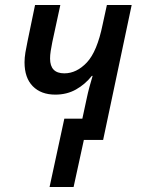

<svg xmlns="http://www.w3.org/2000/svg" viewBox="-20 -559 563 767"><path d="M178 188 237 -85H309L326 -164Q331 -188 337 -210.5Q343 -233 350 -256H347Q320 -222 283.5 -201.5Q247 -181 201 -181Q144 -181 111 -214.5Q78 -248 78 -310Q78 -328 81.5 -349.5Q85 -371 90 -394L120 -539H221L189 -391Q185 -371 182.5 -355Q180 -339 180 -325Q180 -266 237 -266Q286 -266 327 -309.5Q368 -353 390 -461L407 -539H506L392 0H315L274 188Z"/></svg>

Font: Noto Sans SemiCondensed Medium
Style: Italic
Weight: 500
Width: 4
Italic angle: -12°
Designer: Monotype Design Team
Foundry: Monotype Imaging Inc.
Version: Version 2.013; ttfautohint (v1.8.4.7-5d5b)